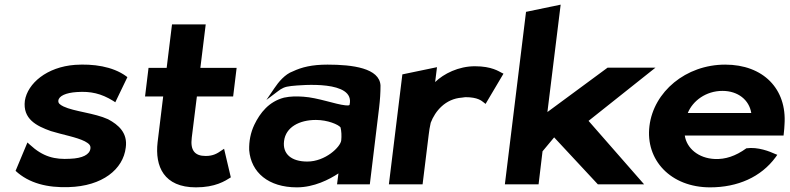

<svg xmlns="http://www.w3.org/2000/svg" viewBox="-20 -783 3398 826"><path d="M47 -48C105 6 185 25 275 22C421 18 510 -55 521 -148C530 -211 490 -246 445 -270C386 -297 299 -303 253 -325C237 -333 230 -339 231 -350C233 -370 263 -384 311 -387C370 -391 415 -381 467 -349L476 -343L528 -451L523 -455C464 -498 380 -509 303 -504C181 -495 99 -424 87 -350C77 -271 137 -241 199 -219C247 -204 310 -193 345 -175C361 -166 371 -159 369 -144C366 -118 335 -102 282 -100C216 -96 165 -108 108 -161L98 -170Z M973 -20 944 -143 932 -135C915 -123 897 -112 865 -112C818 -112 798 -136 805 -191L827 -368H983L998 -491H842L865 -678H720L697 -491H619L604 -368H682L658 -171C646 -67 685 23 823 23C906 23 948 -4 973 -20Z M1240 -476C1206 -464 1178 -430 1160 -403L1126 -353L1175 -390C1192 -403 1204 -410 1233 -413C1280 -418 1508 -438 1484 -333C1484 -331 1483 -328 1465 -330C1424 -334 1347 -363 1285 -367C1255 -369 1231 -369 1202 -363C1137 -346 1099 -298 1074 -246C1058 -212 1051 -176 1052 -137C1060 -41 1135 23 1257 23C1331 23 1397 -11 1436 -37L1430 10H1571L1611 -320C1615 -354 1617 -384 1617 -415C1613 -490 1497 -505 1389 -505C1322 -505 1278 -494 1240 -476ZM1302 -88C1233 -88 1195 -121 1202 -176C1209 -236 1268 -267 1339 -267C1390 -267 1436 -247 1445 -235C1449 -219 1450 -198 1448 -179C1445 -151 1380 -88 1302 -88Z M2146 -466 2138 -470C2127 -475 2097 -498 2023 -498C1953 -498 1889 -466 1852 -430L1860 -494L1711 -463L1653 10H1798L1824 -201C1826 -220 1829 -237 1833 -255C1852 -305 1896 -358 1967 -363C1972 -363 1977 -365 1982 -365C2036 -365 2052 -349 2060 -343L2069 -336Z M2751 10 2512 -263 2800 -492H2594L2335 -301L2392 -763L2243 -732L2152 10H2297L2314 -132L2364 -192L2552 10Z M2926 -200H3351L3352 -210C3353 -222 3355 -235 3355 -247C3366 -401 3263 -505 3100 -505C2930 -505 2792 -388 2774 -241C2756 -95 2865 23 3035 23C3153 23 3254 -21 3317 -107L3324 -117L3314 -121C3292 -131 3241 -152 3191 -145C3144 -111 3100 -97 3055 -99C2985 -102 2934 -145 2926 -200ZM3212 -297H2939C2960 -349 3017 -392 3088 -392C3155 -392 3203 -353 3212 -297Z"/></svg>

Font: Bluebird
Style: SfBdExtObl
Weight: 700
Designer: Jasper
Foundry: Cannot Into Space Fonts
Version: Version 0.98